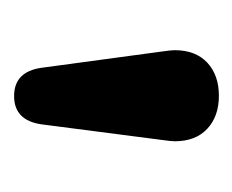

<svg xmlns="http://www.w3.org/2000/svg" viewBox="-50 -700 341 282"><g transform="rotate(90 121.0 -559.5)"><path d="M54.2 -645Q54.2 -675.8 72.5 -692.9Q90.8 -710 121.1 -710Q151.4 -710 169.7 -692.9Q188 -675.8 188 -645Q188 -640.1 186 -626L163.1 -449.2Q157.2 -409.2 121.6 -409.2Q85.9 -409.2 80.1 -449.2L56.2 -626Q54.2 -640.1 54.2 -645Z"/></g></svg>

Font: Nunito-Bold
Style: Bold
Weight: 700
Designer: Vernon Adams
Foundry: newtypography
Version: Version 3.000